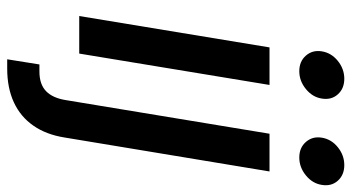

<svg xmlns="http://www.w3.org/2000/svg" viewBox="-246 -546 995 544"><g transform="rotate(90 252.0 -273.5)"><path d="M24.9 0 113.8 -539.1H220.2L131.3 0ZM181.2 -623.5Q153.3 -623.5 137 -642.3Q120.6 -661.1 125 -687.5Q129.4 -714.4 152.1 -732.7Q174.8 -751 202.6 -751Q230.5 -751 246.8 -732.7Q263.2 -714.4 258.8 -687.5Q254.9 -661.1 231.9 -642.3Q209 -623.5 181.2 -623.5ZM358.4 -539.1H465.3L369.1 41.5Q360.8 93.8 335.4 130.1Q310.1 166.5 269.3 185.3Q228.5 204.1 173.8 204.1H147.5L162.1 112.8H182.1Q218.3 112.8 237.8 94Q257.3 75.2 263.2 37.6ZM425.8 -623.5Q397.9 -623.5 381.6 -642.3Q365.2 -661.1 369.6 -687.5Q374 -714.4 396.7 -732.7Q419.4 -751 447.3 -751Q475.1 -751 491.5 -732.7Q507.8 -714.4 503.4 -687.5Q499.5 -661.1 476.6 -642.3Q453.6 -623.5 425.8 -623.5Z"/></g></svg>

Font: Inter 18pt Medium
Style: Italic
Weight: 500
Italic angle: -9.3988°
Designer: Rasmus Andersson
Foundry: rsms
Version: Version 4.001;git-66647c0bb